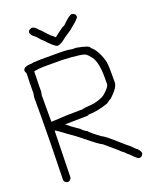

<svg xmlns="http://www.w3.org/2000/svg" viewBox="-153 -932 806 1006"><g transform="rotate(-20 250.0 -429.0)"><path d="M140.6 -673.8H244.1Q285.6 -673.8 310.5 -668H332Q404.3 -655.3 404.3 -640.6Q436.5 -615.7 455.1 -552.7Q460.9 -538.6 460.9 -478.5V-427.7Q460.9 -400.9 412.1 -355.5Q408.7 -355.5 384.8 -337.9Q323.7 -316.4 273.4 -316.4Q273.4 -312.5 263.7 -312.5H261.7Q221.7 -312.5 140.6 -310.5Q167.5 -287.6 209 -259.8Q219.2 -247.1 240.2 -236.3Q243.2 -228 300.8 -185.5Q311 -185.5 404.3 -101.6Q424.8 -86.9 443.4 -66.4Q468.8 -47.9 468.8 -29.3Q462.4 -11.7 447.3 -11.7Q436 -11.7 402.3 -48.8Q398.9 -48.8 382.8 -66.4Q371.6 -73.2 353.5 -91.8L289.1 -146.5Q280.3 -146.5 201.2 -210.9Q182.6 -227.1 140.6 -255.9Q84 -298.8 78.1 -298.8V-296.9L72.3 -39.1Q65.9 -21.5 50.8 -21.5Q31.2 -27.3 31.2 -41Q37.1 -269 37.1 -386.7V-500Q37.1 -502.4 41 -521.5V-544.9Q41 -579.6 43 -630.9Q37.1 -640.6 37.1 -646.5Q37.1 -669.9 87.9 -669.9Q87.9 -673.3 140.6 -673.8ZM84 -627Q82 -575.2 82 -544.9V-515.6Q82 -513.2 78.1 -494.1V-347.7H80.1Q165.5 -353.5 255.9 -353.5Q255.9 -356.9 318.4 -361.3Q362.3 -371.1 380.9 -384.8Q419.9 -417 419.9 -435.5V-472.7Q419.9 -556.6 394.5 -589.8Q375 -613.3 373 -613.3Q362.3 -627.4 240.2 -632.8H138.7Q113.8 -632.8 84 -627ZM149.9 -845.7Q164.6 -845.7 183.1 -822.3Q185.5 -822.3 230 -773.4Q233.9 -773.4 251.5 -755.9Q305.7 -798.8 314 -798.8Q356.9 -841.8 370.6 -841.8Q392.1 -838.4 392.1 -820.3Q392.1 -809.6 345.2 -773.4Q344.7 -770 298.3 -740.2Q263.7 -710.9 245.6 -710.9Q231.4 -710.9 183.1 -763.7Q175.8 -768.1 155.8 -793Q128.4 -812 128.4 -826.2Q128.4 -841.8 149.9 -845.7Z"/></g></svg>

Font: CEF Fonts CJK Mono
Style: Regular
Weight: 400
Designer: PartyBoss (派对大魔王)
Version: Release 2.25